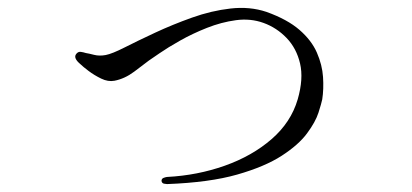

<svg xmlns="http://www.w3.org/2000/svg" viewBox="-20 -477 1040 485"><path d="M402 -12Q400 -12 394.5 -13Q389 -14 388 -20Q388 -26 394 -28Q400 -30 402 -30Q479 -34 548 -58.5Q617 -83 666 -125.5Q715 -168 732 -226Q747 -278 738 -316.5Q729 -355 704 -381Q679 -407 646 -419Q613 -431 576 -426Q539 -421 502.5 -406.5Q466 -392 435 -374.5Q404 -357 383 -342.5Q362 -328 356 -324Q343 -314 319 -296Q295 -278 269 -273Q253 -270 235.5 -278.5Q218 -287 203.5 -298Q189 -309 183 -315Q165 -330 172 -340Q177 -347 184 -346Q191 -345 197 -343Q204 -342 217.5 -338.5Q231 -335 247 -338Q263 -341 295.5 -357.5Q328 -374 372 -394.5Q416 -415 465 -432.5Q514 -450 562.5 -455.5Q611 -461 653 -447Q706 -428 736.5 -401.5Q767 -375 780.5 -344Q794 -313 796 -282.5Q798 -252 794 -226Q792 -216 784.5 -192.5Q777 -169 755.5 -140Q734 -111 691.5 -83.5Q649 -56 579 -36Q509 -16 402 -12Z"/></svg>

Font: Shippori Mincho TTF
Style: Regular
Weight: 400
Version: Version 2.100